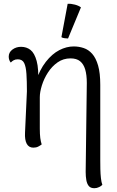

<svg xmlns="http://www.w3.org/2000/svg" viewBox="-20 -766 619 1013"><path d="M478 227Q458 227 448.5 215.5Q439 204 435.5 184.5Q432 165 432 141L438 -328Q438 -371 429.5 -399.5Q421 -428 402.5 -443Q384 -458 352 -458Q314 -458 284 -437Q254 -416 233 -383.5Q212 -351 201 -315.5Q190 -280 190 -253V-88Q190 -57 192.5 -38Q195 -19 200 -4Q192 2 181.5 7.5Q171 13 156 13Q132 13 121 -7.5Q110 -28 112 -66L122 -284Q122 -338 119.5 -376Q117 -414 107.5 -433.5Q98 -453 74 -453Q61 -453 52 -448Q43 -443 37 -436Q32 -441 29 -449.5Q26 -458 26 -467Q26 -490 45.5 -504.5Q65 -519 91 -519Q120 -519 141 -502.5Q162 -486 173.5 -444Q185 -402 181 -326L167 -331Q189 -398 222 -440Q255 -482 293 -501.5Q331 -521 369 -521Q396 -521 421.5 -512.5Q447 -504 466.5 -482Q486 -460 497.5 -420.5Q509 -381 509 -318V79Q509 101 509.5 126.5Q510 152 512.5 174Q515 196 520 209Q515 215 503 221Q491 227 478 227ZM339 -563Q331 -563 320 -564.5Q309 -566 304 -570L337 -746Q355 -747 375.5 -741.5Q396 -736 407 -727Z"/></svg>

Font: Arima Thin
Style: Regular
Weight: 400
Version: Version 1.100